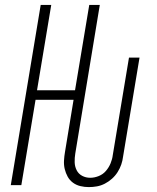

<svg xmlns="http://www.w3.org/2000/svg" viewBox="-20 -755 640 783"><path d="M342 8Q325 8 308 4Q291 0 277.5 -10Q264 -20 256 -34.5Q248 -49 244 -65.5Q240 -82 241 -100Q242 -118 245 -135L280 -348H125L67 0H24L146 -735H189L131 -387H286L344 -735H387L287 -129Q284 -111 284.5 -93.5Q285 -76 292.5 -61Q300 -46 315 -38Q330 -30 348 -30Q365 -30 382.5 -37Q400 -44 412 -58Q424 -72 431 -89Q438 -106 440 -123L506 -520H549L482 -117Q480 -100 474.5 -84Q469 -68 459.5 -53Q450 -38 436.5 -26Q423 -14 407.5 -6Q392 2 375.5 5Q359 8 342 8Z"/></svg>

Font: Iosevka SS04 XLt Ex
Style: Italic
Weight: 200
Width: 7
Italic angle: -9°
Monospace: yes
Designer: Belleve Invis
Foundry: Belleve Invis
Version: Version 19.0.0; ttfautohint (v1.8.4)